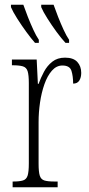

<svg xmlns="http://www.w3.org/2000/svg" viewBox="-20 -786 372 806"><path d="M33 0V-24H35Q62 -24 76.5 -28.5Q91 -33 96 -49Q101 -65 101 -100V-437Q101 -471 96 -487Q91 -503 76 -507.5Q61 -512 33 -512H30V-536H134L139 -434H142Q151 -459 164.5 -484.5Q178 -510 199.5 -527Q221 -544 253 -544Q288 -544 304.5 -526Q321 -508 321 -480Q321 -461 313 -448Q305 -435 287 -435Q287 -466 280 -488.5Q273 -511 242 -511Q217 -511 198 -489.5Q179 -468 166.5 -432.5Q154 -397 148 -355.5Q142 -314 142 -274V-99Q142 -64 147 -48.5Q152 -33 166 -28.5Q180 -24 209 -24H222V0ZM255 -606Q238 -624 217.5 -652Q197 -680 179 -708.5Q161 -737 153 -756V-766H205Q213 -743 224 -715Q235 -687 247 -661Q259 -635 270 -619V-606ZM127 -606Q111 -624 90.5 -652Q70 -680 52 -708.5Q34 -737 26 -756V-766H78Q86 -743 97 -715Q108 -687 120 -661Q132 -635 143 -619V-606Z"/></svg>

Font: Noto Serif ExtraCondensed ExtraLight
Style: Regular
Weight: 200
Width: 2
Designer: Monotype Design Team
Foundry: Monotype Imaging Inc.
Version: Version 2.015